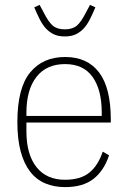

<svg xmlns="http://www.w3.org/2000/svg" viewBox="-20 -753 524 785"><path d="M246 12Q201 12 164.5 -3.5Q128 -19 103 -51.5Q78 -84 64.5 -134Q51 -184 51 -254Q51 -393 103 -456.5Q155 -520 246 -520Q337 -520 385 -457Q433 -394 433 -264V-252H88V-216Q88 -122 129 -70Q170 -18 246 -18Q309 -18 345 -47Q381 -76 400 -133L426 -118Q405 -55 362 -21.5Q319 12 246 12ZM246 -491Q170 -491 129 -438.5Q88 -386 88 -292V-279H396V-292Q396 -386 358.5 -438.5Q321 -491 246 -491ZM245 -604Q218 -604 199.5 -613Q181 -622 167 -637.5Q153 -653 142 -675Q131 -697 120 -723L142 -733L157 -705Q178 -663 196 -648Q214 -633 245 -633Q276 -633 294 -648Q312 -663 333 -705L348 -733L370 -723Q359 -697 348 -675Q337 -653 323 -637.5Q309 -622 290.5 -613Q272 -604 245 -604Z"/></svg>

Font: IBM Plex Sans Condensed ExtraLight
Style: Regular
Weight: 200
Width: 3
Designer: Mike Abbink, Paul van der Laan, Pieter van Rosmalen
Foundry: Bold Monday
Version: Version 1.3